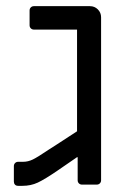

<svg xmlns="http://www.w3.org/2000/svg" viewBox="-20 -599 433 623"><path d="M25 -10V-60Q25 -66 29 -70Q33 -74 39 -74H55Q71 -74 86.5 -81.5Q102 -89 139 -114L164 -130L230 -173V-503H90Q84 -503 80 -507Q76 -511 76 -517V-565Q76 -571 80 -575Q84 -579 90 -579H272Q287 -579 297.5 -568.5Q308 -558 308 -543V-14Q308 -8 304 -4Q300 0 294 0H246Q240 0 236 -4Q232 -8 232 -14V-89H230L166 -45Q125 -17 102.5 -6.5Q80 4 53 4H39Q32 4 28.5 0Q25 -4 25 -10Z"/></svg>

Font: Miriam Libre
Style: Regular
Weight: 400
Designer: Michal Sahar
Foundry: Hagilda
Version: Version 1.001